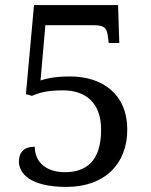

<svg xmlns="http://www.w3.org/2000/svg" viewBox="-20 -733 599 763"><path d="M238.8 -48.8C158.7 -48.8 118.2 -92.3 118.2 -149.9C75.2 -149.9 55.2 -127.9 55.2 -90.8C55.2 -68.8 65.4 -43.5 94.2 -23.9C123 -4.4 169.9 9.8 244.1 9.8C396.5 9.8 485.8 -82 485.8 -217.8C485.8 -358.9 387.2 -429.2 257.8 -429.2C198.7 -429.2 161.1 -420.4 141.1 -413.1L160.2 -632.8H354C395.5 -632.8 404.3 -620.1 408.2 -591.8L412.1 -562H454.1L449.2 -712.9H115.2L83 -358.9L106.9 -352.1C131.3 -362.3 161.1 -374 230 -374C322.3 -374 381.8 -322.8 381.8 -217.8C381.8 -154.8 366.7 -112.3 341.3 -85.9C315.4 -59.6 279.8 -48.8 238.8 -48.8Z"/></svg>

Font: The Erased English
Style: Regular
Weight: 400
Designer: Monotype Design team + ligartures altered by 180 Amsterdam
Foundry: Monotype Imaging Inc.
Version: Version 1.030;Glyphs 3.1.2 (3151)